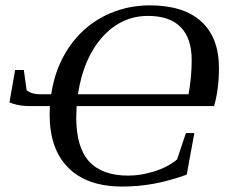

<svg xmlns="http://www.w3.org/2000/svg" viewBox="-20 -682 854 712"><path d="M90.3 -288.6Q65.9 -288.6 45.2 -293Q24.4 -297.4 15.1 -302.7L36.1 -422.4H68.4L78.6 -347.7Q96.7 -332.5 127 -332.5H169.9Q184.6 -431.2 235.6 -506.3Q286.6 -581.5 365.2 -621.8Q443.8 -662.1 535.6 -662.1Q661.1 -662.1 726.6 -602.1Q792 -542 792 -429.7Q792 -352.1 773.9 -288.6H264.2L262.7 -247.1Q262.7 -135.3 310.8 -83Q358.9 -30.8 455.6 -30.8Q502.4 -30.8 552.7 -46.6Q603 -62.5 636.7 -90.8L669.4 -188.5H700.7L672.4 -34.2Q604.5 -10.3 547.9 -0.2Q491.2 9.8 433.6 9.8Q303.2 9.8 233.6 -59.6Q164.1 -128.9 164.1 -256.3L165 -288.6ZM528.8 -623Q430.2 -623 359.9 -544.9Q289.6 -466.8 269 -332.5H679.2Q690.9 -397.5 690.9 -459Q690.9 -539.6 650.1 -581.3Q609.4 -623 528.8 -623Z"/></svg>

Font: Liberation Serif
Style: Italic
Weight: 400
Italic angle: -16.333°
Designer: Steve Matteson
Foundry: Ascender Corporation
Version: Version 2.1.5